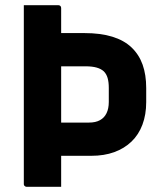

<svg xmlns="http://www.w3.org/2000/svg" viewBox="-20 -720 640 740"><path d="M71.8 -700Q105.7 -700 138.6 -700Q171.6 -700 204.7 -700Q209.7 -700 212.7 -697Q215.7 -694 215.7 -689Q215.7 -603 215.7 -517Q215.7 -431 215.7 -344.5Q215.7 -258 215.7 -172Q215.7 -86 215.7 0Q182.6 0 149.6 0Q116.7 0 82.8 0Q79.8 0 77.3 -1.5Q74.8 -3 73.3 -4.9Q71.8 -6.9 71.8 -10.9Q71.8 -84 71.8 -156.7Q71.8 -229.4 71.8 -302.6Q71.8 -375.7 71.8 -448.5Q71.8 -521.2 71.8 -594.2Q71.8 -620.9 71.8 -647.1Q71.8 -673.3 71.8 -700ZM152.7 -592.5Q190.4 -592.5 228.9 -592.5Q267.4 -592.5 305.2 -592.5Q367.7 -592.5 412.7 -578.6Q457.8 -564.8 486.8 -537.3Q515.8 -509.7 529.7 -470.7Q543.5 -431.8 543.5 -380.7V-326.4Q543.5 -278.3 529 -239.6Q514.5 -200.9 486.8 -174.3Q459.1 -147.7 420.2 -133.6Q381.3 -119.5 331.7 -119.5Q290.3 -119.5 248.2 -119.5Q206 -119.5 163.7 -119.5L152.7 -113.9V-247.6Q195.2 -247.6 238.1 -247.6Q281 -247.6 323.5 -247.6Q348.5 -247.6 365.2 -256.8Q382 -265.9 390.6 -283.7Q399.3 -301.5 399.3 -327V-380.9Q399.3 -403.6 394.8 -419.2Q390.3 -434.7 380.4 -444.7Q369.8 -454.6 352.6 -459.5Q335.3 -464.4 310 -464.4Q286.3 -464.4 262.6 -464.4Q239 -464.4 214.5 -464.4Q202.3 -464.4 189.4 -464.4Q176.6 -464.4 163.7 -464.4Q158.7 -464.4 155.7 -467.4Q152.7 -470.4 152.7 -475.4Q152.7 -504.6 152.7 -533.9Q152.7 -563.2 152.7 -592.5Z"/></svg>

Font: Recursive Sans Linear Light
Style: Regular
Weight: 300
Version: Version 1.085